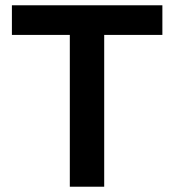

<svg xmlns="http://www.w3.org/2000/svg" viewBox="-20 -706 659 726"><path d="M244 0V-574H25V-686H594V-574H374V0Z"/></svg>

Font: Archivo SemiBold SemiBold
Style: Regular
Weight: 600
Version: Version 2.001